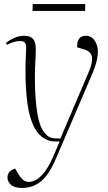

<svg xmlns="http://www.w3.org/2000/svg" viewBox="-20 -700 532 950"><path d="M258 82Q223 165 182.5 197.5Q142 230 89 230Q52 230 34.5 214.5Q17 199 17 178Q17 146 55 134L71 161Q83 181 95 190.5Q107 200 123 200Q141 200 161 188.5Q181 177 204 146Q227 115 251 57L275 0H253Q224 0 198 -15.5Q172 -31 154 -62Q126 -112 116 -186Q106 -260 106 -349Q106 -371 107 -403Q108 -435 109 -453Q111 -476 104.5 -486.5Q98 -497 81 -497Q47 -497 15 -478L9 -487Q26 -501 49.5 -512Q73 -523 101 -523Q131 -523 145 -505.5Q159 -488 157 -447Q157 -440 156 -418Q155 -396 154 -376Q153 -356 153 -353Q151 -254 159.5 -177Q168 -100 187 -64Q201 -39 216 -27Q231 -15 261 -15H279L417 -339Q440 -392 435 -418.5Q430 -445 398 -455L362 -466Q360 -491 370.5 -507Q381 -523 404 -523Q433 -523 448.5 -499Q464 -475 464 -448Q464 -427 460.5 -408.5Q457 -390 449 -367.5Q441 -345 426.5 -311Q412 -277 389 -224ZM142 -680H402L401 -646H141Z"/></svg>

Font: Literata 72pt ExtraLight
Style: Italic
Weight: 200
Italic angle: -2°
Designer: Latin by Veronika Burian and Jose Scaglione. Greek by Irene Vlachou. Cyrillic by Vera Evstafieva
Foundry: TypeTogether
Version: Version 3.002